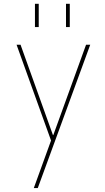

<svg xmlns="http://www.w3.org/2000/svg" viewBox="-20 -750 540 990"><path d="M254.9 -53.7 423.8 -519.5H445.3L174.8 219.7H154.3L243.2 -25.4L65.4 -519.5H85.9L252.9 -53.7ZM320.3 -610.4V-730.5H339.8V-610.4ZM160.2 -610.4V-730.5H179.7V-610.4Z"/></svg>

Font: Mgen+ 1m thin
Style: Regular
Weight: 100
Designer: [Source Han Sans]
Ryoko NISHIZUKA  (kana & ideographs); Paul D. Hunt (Latin, Greek & Cyrillic); Wenlong ZHANG  (bopomofo
Version: Version 1.059.20150602